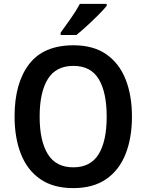

<svg xmlns="http://www.w3.org/2000/svg" viewBox="-20 -958 753 988"><path d="M659 -358Q659 -248 626 -165Q593 -82 526 -36Q459 10 357 10Q254 10 187 -36.5Q120 -83 87.5 -166Q55 -249 55 -359Q55 -530 129.5 -627.5Q204 -725 358 -725Q460 -725 526.5 -679Q593 -633 626 -550.5Q659 -468 659 -358ZM184 -358Q184 -233 226 -165Q268 -97 357 -97Q446 -97 487.5 -164.5Q529 -232 529 -358Q529 -483 488 -551Q447 -619 358 -619Q268 -619 226 -551Q184 -483 184 -358ZM529 -928Q514 -909 486 -881Q458 -853 427.5 -825Q397 -797 373 -778H292V-790Q316 -823 344.5 -863.5Q373 -904 391 -938H529Z"/></svg>

Font: Noto Sans Gurmukhi UI SemiCondensed SemiBold
Style: Regular
Weight: 600
Width: 4
Designer: Jelle Bosma - Monotype Design Team
Foundry: Monotype Imaging Inc.
Version: Version 2.004; ttfautohint (v1.8.4.7-5d5b)